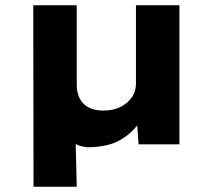

<svg xmlns="http://www.w3.org/2000/svg" viewBox="-20 -551 764 733"><path d="M107 -531H273V-228Q273 -182 298.5 -155.5Q324 -129 375 -129Q429 -129 464 -158.5Q499 -188 499 -231V-531H665V0H509L504 -72Q471 -32 429.5 -11.5Q388 9 325 11Q311 12 295.5 8.5Q280 5 269 -1L273 162H108Z"/></svg>

Font: Lexend Exa HM Xlight
Style: Bold
Weight: 700
Designer: Bonnie Shaver-Troup, Thomas Jockin, Octavio Pardo
Foundry: Lexend
Version: Version 1.091